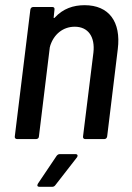

<svg xmlns="http://www.w3.org/2000/svg" viewBox="-20 -536 509 740"><path d="M306 -516C263 -516 223 -503 191 -468C188 -465 186 -467 187 -470L190 -499C191 -505 188 -509 182 -509H108C102 -509 98 -505 97 -499L37 -10C36 -4 40 0 46 0H119C125 0 130 -4 130 -10L172 -354C173 -355 173 -357 173 -358C187 -404 223 -433 268 -433C320 -433 347 -394 340 -333L300 -10C299 -4 303 0 308 0H382C388 0 392 -4 393 -10L434 -347C447 -452 400 -516 306 -516ZM132 184H181C186 184 190 182 193 178L277 70C281 64 279 58 271 58H210C205 58 201 61 198 65L126 172C122 179 124 184 132 184Z"/></svg>

Font: Barlow Semi Condensed Medium
Style: Italic
Weight: 500
Width: 4
Italic angle: -7°
Designer: Jeremy Tribby
Foundry: Tribby Type
Version: Version 1.422;hotconv 1.0.109;makeotfexe 2.5.65596